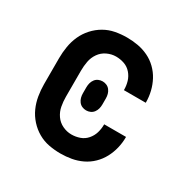

<svg xmlns="http://www.w3.org/2000/svg" viewBox="-128 -644 756 769"><g transform="rotate(30 250.0 -260.0)"><path d="M247 8Q220 8 193.5 3Q167 -2 143.5 -15.5Q120 -29 101.5 -49.5Q83 -70 72 -94.5Q61 -119 56.5 -146Q52 -173 52 -200V-320Q52 -347 56.5 -374Q61 -401 72 -425.5Q83 -450 101.5 -470.5Q120 -491 143.5 -504.5Q167 -518 193.5 -523Q220 -528 247 -528Q273 -528 298 -523.5Q323 -519 346 -508Q369 -497 387.5 -479Q406 -461 418 -438.5Q430 -416 436 -391Q442 -366 442 -341Q442 -341 442 -340.5Q442 -340 442 -339H341Q341 -339 341 -339.5Q341 -340 341 -340Q341 -360 335.5 -378.5Q330 -397 317 -412Q304 -427 285.5 -433.5Q267 -440 247 -440Q226 -440 206 -430.5Q186 -421 173.5 -403Q161 -385 157 -363.5Q153 -342 153 -320V-200Q153 -178 157 -156.5Q161 -135 173.5 -117Q186 -99 206 -89.5Q226 -80 247 -80Q267 -80 285.5 -86.5Q304 -93 317 -108Q330 -123 335.5 -141.5Q341 -160 341 -180Q341 -180 341 -180.5Q341 -181 341 -181H442Q442 -180 442 -179.5Q442 -179 442 -179Q442 -154 436 -129Q430 -104 418 -81.5Q406 -59 387.5 -41Q369 -23 346 -12Q323 -1 298 3.5Q273 8 247 8ZM250 -193Q240 -193 231 -197Q222 -201 216 -209Q210 -217 207.5 -226.5Q205 -236 205 -246V-274Q205 -284 207.5 -293.5Q210 -303 216 -311Q222 -319 231 -323Q240 -327 250 -327Q260 -327 269 -323Q278 -319 284 -311Q290 -303 292.5 -293.5Q295 -284 295 -274V-246Q295 -236 292.5 -226.5Q290 -217 284 -209Q278 -201 269 -197Q260 -193 250 -193Z"/></g></svg>

Font: Zed Mono Semibold
Style: Regular
Weight: 600
Monospace: yes
Designer: Belleve Invis
Foundry: Belleve Invis
Version: Version 1.0.0; ttfautohint (v1.8.4)